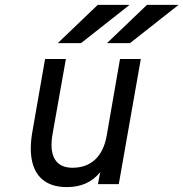

<svg xmlns="http://www.w3.org/2000/svg" viewBox="-20 -752 749 784"><path d="M253 12Q195.5 12 159.8 -14Q124 -40 111.8 -90.2Q99.5 -140.5 112 -213L164 -511H249L195 -207Q182.5 -138 203.5 -102.5Q224.5 -67 276 -67Q333 -67 369 -101Q405 -135 416 -200L470 -511H555L465 0H380L389 -49Q364.5 -18.5 330.5 -3.2Q296.5 12 253 12ZM417 -576 580 -732H709L511 -576ZM216 -576 379 -732H509L311 -576Z"/></svg>

Font: Overpass
Style: Italic
Weight: 400
Italic angle: -10°
Designer: Delve Withrington, Dave Bailey, Thomas Jockin
Foundry: Delve Fonts LLC
Version: Version 4.000